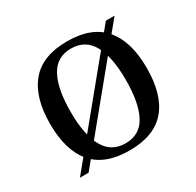

<svg xmlns="http://www.w3.org/2000/svg" viewBox="-114 -609 766 749"><g transform="rotate(-30 269.0 -234.5)"><path d="M48 6 442 -474H481L87 6ZM270 11Q159 11 105.5 -51.5Q52 -114 52 -234Q52 -353 105.5 -416.5Q159 -480 270 -480Q381 -480 434.5 -417Q488 -354 488 -235Q488 -114 434.5 -51.5Q381 11 270 11ZM270 -21Q335 -21 364.5 -76.5Q394 -132 394 -235Q394 -339 363.5 -393.5Q333 -448 269 -448Q205 -448 175 -393Q145 -338 145 -234Q145 -131 175.5 -76Q206 -21 270 -21Z"/></g></svg>

Font: Frank Ruhl Libre
Style: Regular
Weight: 400
Designer: Yanek Iontef
Foundry: Fontef
Version: Version 6.004